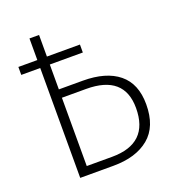

<svg xmlns="http://www.w3.org/2000/svg" viewBox="-126 -785 810 885"><g transform="rotate(-20 279.5 -342.0)"><path d="M519 -215Q519 -106 455 -53Q391 0 280 0H117V-539H24V-578H117V-684H164V-578H326V-539H164V-417H281Q395 -417 457 -366.5Q519 -316 519 -215ZM469 -215Q469 -376 283 -376H164V-41H288Q469 -41 469 -215Z"/></g></svg>

Font: FiraGO ExtraLight
Style: Regular
Weight: 200
Designer: bBox Type
Foundry: bBox Type GmbH
Version: Version 1.001